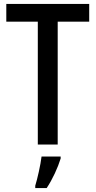

<svg xmlns="http://www.w3.org/2000/svg" viewBox="-20 -800 486 975"><path d="M273 -66V-690H433V-780H12V-690H172V-66ZM288 5V-5H191C186 37 170 108 159 143V155H217C246 112 274 51 288 5Z"/></svg>

Font: Noto Sans Malayalam UI Condensed Medium
Style: Regular
Weight: 500
Width: 3
Designer: Jelle Bosma - Monotype Design Team
Foundry: Monotype Imaging Inc.
Version: Version 2.104